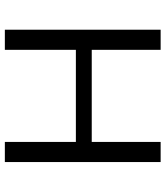

<svg xmlns="http://www.w3.org/2000/svg" viewBox="36 -734 698 811"><g transform="rotate(90 385.5 -329.0)"><path d="M580 -658H665V0H580V-300H191V0H106V-658H191V-367H580Z"/></g></svg>

Font: EauTestText Medium
Style: Regular
Weight: 500
Designer: Christian Thalmann (Catharsis Fonts)
Version: Version 0.001;PS 000.001;hotconv 1.0.88;makeotf.lib2.5.64775